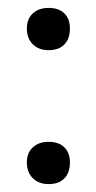

<svg xmlns="http://www.w3.org/2000/svg" viewBox="-20 -455 244 486"><path d="M48 -44Q48 -68 63 -82Q78 -96 103 -96Q129 -96 143 -82Q157 -68 157 -44Q157 -18 143 -3.5Q129 11 103 11Q78 11 63 -4Q48 -19 48 -44ZM48 -383Q48 -407 63 -421Q78 -435 103 -435Q129 -435 143 -421Q157 -407 157 -383Q157 -357 143 -342.5Q129 -328 103 -328Q78 -328 63 -343Q48 -358 48 -383Z"/></svg>

Font: Cormorant SC SemiBold
Style: Regular
Weight: 600
Designer: Christian Thalmann (Catharsis Fonts)
Foundry: Catharsis Fonts
Version: Version 4.000